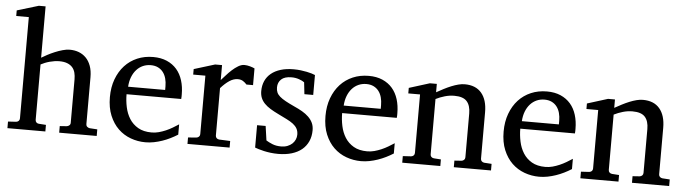

<svg xmlns="http://www.w3.org/2000/svg" viewBox="-47 -930 4062 1135"><g transform="rotate(5 1984.0 -362.5)"><path d="M328.1 0V-39.1L369.1 -42Q377.9 -43 384.5 -48.8Q391.1 -54.7 391.1 -64V-321.8Q391.1 -343.3 386.5 -361.3Q381.8 -379.4 370.4 -392.6Q358.9 -405.8 339.8 -413.3Q320.8 -420.9 292 -420.9Q278.8 -420.9 264.2 -418.7Q249.5 -416.5 235.1 -412.6Q220.7 -408.7 207.3 -403.3Q193.8 -397.9 183.1 -392.1V-64Q183.1 -54.7 188.5 -48.8Q193.8 -43 203.1 -42L246.1 -39.1V0H21V-39.1L68.8 -42Q78.1 -43 84 -48.8Q89.8 -54.7 89.8 -64V-665H15.1V-698.2L143.1 -736.8H183.1V-432.1Q196.8 -440.4 216.8 -451.2Q236.8 -461.9 259.5 -471.4Q282.2 -481 305.4 -487.5Q328.6 -494.1 348.1 -494.1Q377 -494.1 401.6 -484.9Q426.3 -475.6 444.6 -457Q462.9 -438.5 473.4 -409.9Q483.9 -381.3 483.9 -342.8V-64Q483.9 -54.7 490.5 -48.8Q497.1 -43 505.9 -42L550.8 -39.1V0Z M1030.3 -49.8Q1009.3 -36.6 986.6 -25.4Q963.9 -14.2 939.7 -5.9Q915.5 2.4 890.6 7.3Q865.7 12.2 840.3 12.2Q794.9 12.2 752.9 -3.2Q710.9 -18.6 679 -49.3Q647 -80.1 627.7 -126.7Q608.4 -173.3 608.4 -235.8Q608.4 -294.4 626 -342Q643.6 -389.6 674.8 -423.6Q706.1 -457.5 749 -475.8Q792 -494.1 843.3 -494.1Q889.6 -494.1 924.8 -478.8Q960 -463.4 983.4 -436.3Q1006.8 -409.2 1018.6 -371.3Q1030.3 -333.5 1030.3 -289.1V-275.9Q1030.3 -268.1 1029.3 -261.2H705.1Q705.1 -223.1 713.1 -185.1Q721.2 -147 740.2 -116.7Q759.3 -86.4 791.5 -67.6Q823.7 -48.8 872.1 -48.8Q893.6 -48.8 914.6 -54.4Q935.5 -60.1 955.8 -68.8Q976.1 -77.6 994.6 -88.6Q1013.2 -99.6 1030.3 -110.8ZM930.2 -328.1Q930.2 -353 924.3 -374.3Q918.5 -395.5 906.5 -411.1Q894.5 -426.8 876.2 -435.8Q857.9 -444.8 833 -444.8Q808.1 -444.8 786.6 -435.3Q765.1 -425.8 748.8 -407.7Q732.4 -389.6 722.4 -364Q712.4 -338.4 710.4 -306.2H930.2Z M1406.2 -379.9Q1396.5 -391.1 1383.8 -399.2Q1371.1 -407.2 1352.5 -407.2Q1328.1 -407.2 1303.2 -390.9Q1278.3 -374.5 1252.4 -345.2V-64Q1252.4 -54.7 1258.3 -48.8Q1264.2 -43 1273.4 -42L1339.4 -39.1V0H1089.4V-38.1L1138.7 -42Q1147.5 -43 1153.6 -48.8Q1159.7 -54.7 1159.7 -64V-411.1H1087.4V-443.8L1211.4 -481.9H1252.4V-393.1Q1263.2 -404.8 1278.6 -422.1Q1293.9 -439.5 1311.5 -455.6Q1329.1 -471.7 1347.9 -482.9Q1366.7 -494.1 1384.3 -494.1Q1392.1 -494.1 1400.9 -492.7Q1409.7 -491.2 1418 -489Q1426.3 -486.8 1433.3 -484.1Q1440.4 -481.4 1445.3 -479V-379.9Z M1819.3 -145Q1819.3 -108.4 1806.2 -79.1Q1793 -49.8 1768.6 -29.5Q1744.1 -9.3 1708.5 1.5Q1672.9 12.2 1628.4 12.2Q1605.5 12.2 1583.7 9.5Q1562 6.8 1543.7 2.7Q1525.4 -1.5 1511.2 -5.9Q1497.1 -10.3 1489.7 -13.2V-146H1540.5L1552.7 -61Q1567.9 -51.3 1590.1 -42.2Q1612.3 -33.2 1641.6 -33.2Q1663.1 -33.2 1679.7 -39.8Q1696.3 -46.4 1707.8 -57.1Q1719.2 -67.9 1725.3 -81.8Q1731.4 -95.7 1731.4 -110.8Q1731.4 -131.8 1723.1 -146.7Q1714.8 -161.6 1699.2 -173.6Q1683.6 -185.5 1660.9 -196.8Q1638.2 -208 1609.4 -222.2Q1582 -235.4 1561 -248.3Q1540 -261.2 1525.6 -276.1Q1511.2 -291 1503.9 -308.8Q1496.6 -326.7 1496.6 -349.1Q1496.6 -382.3 1508.5 -409.2Q1520.5 -436 1543.5 -454.8Q1566.4 -473.6 1599.9 -483.9Q1633.3 -494.1 1676.8 -494.1Q1698.7 -494.1 1718.8 -491.7Q1738.8 -489.3 1755.4 -485.8Q1772 -482.4 1784.7 -478.5Q1797.4 -474.6 1804.7 -471.2V-353H1752.4L1744.6 -422.9Q1733.9 -431.2 1712.9 -438.5Q1691.9 -445.8 1668.5 -445.8Q1627 -445.8 1607.2 -427Q1587.4 -408.2 1587.4 -378.9Q1587.4 -361.8 1593 -349.1Q1598.6 -336.4 1611.6 -325.2Q1624.5 -314 1645.8 -302.2Q1667 -290.5 1698.7 -275.9Q1725.1 -264.2 1747.1 -251.5Q1769 -238.8 1785.2 -223.1Q1801.3 -207.5 1810.3 -188.5Q1819.3 -169.4 1819.3 -145Z M2309.6 -49.8Q2288.6 -36.6 2265.9 -25.4Q2243.2 -14.2 2219 -5.9Q2194.8 2.4 2169.9 7.3Q2145 12.2 2119.6 12.2Q2074.2 12.2 2032.2 -3.2Q1990.2 -18.6 1958.3 -49.3Q1926.3 -80.1 1907 -126.7Q1887.7 -173.3 1887.7 -235.8Q1887.7 -294.4 1905.3 -342Q1922.9 -389.6 1954.1 -423.6Q1985.4 -457.5 2028.3 -475.8Q2071.3 -494.1 2122.6 -494.1Q2168.9 -494.1 2204.1 -478.8Q2239.3 -463.4 2262.7 -436.3Q2286.1 -409.2 2297.9 -371.3Q2309.6 -333.5 2309.6 -289.1V-275.9Q2309.6 -268.1 2308.6 -261.2H1984.4Q1984.4 -223.1 1992.4 -185.1Q2000.5 -147 2019.5 -116.7Q2038.6 -86.4 2070.8 -67.6Q2103 -48.8 2151.4 -48.8Q2172.9 -48.8 2193.8 -54.4Q2214.8 -60.1 2235.1 -68.8Q2255.4 -77.6 2273.9 -88.6Q2292.5 -99.6 2309.6 -110.8ZM2209.5 -328.1Q2209.5 -353 2203.6 -374.3Q2197.8 -395.5 2185.8 -411.1Q2173.8 -426.8 2155.5 -435.8Q2137.2 -444.8 2112.3 -444.8Q2087.4 -444.8 2065.9 -435.3Q2044.4 -425.8 2028.1 -407.7Q2011.7 -389.6 2001.7 -364Q1991.7 -338.4 1989.7 -306.2H2209.5Z M2669.9 0V-39.1L2711.9 -42Q2720.7 -43 2726.8 -48.8Q2732.9 -54.7 2732.9 -64V-324.2Q2732.9 -371.6 2710.9 -396.2Q2689 -420.9 2636.7 -420.9Q2607.9 -420.9 2580.1 -412.8Q2552.2 -404.8 2526.9 -392.1V-64Q2526.9 -54.7 2532.7 -48.8Q2538.6 -43 2547.9 -42L2589.8 -39.1V0H2363.8V-39.1L2412.6 -42Q2421.9 -43 2427.7 -48.8Q2433.6 -54.7 2433.6 -64V-411.1H2363.8V-443.8L2485.8 -481.9H2526.9V-432.1Q2547.9 -443.8 2569.6 -455.1Q2591.3 -466.3 2612.8 -475.1Q2634.3 -483.9 2654.3 -489Q2674.3 -494.1 2691.9 -494.1Q2757.3 -494.1 2791.5 -453.6Q2825.7 -413.1 2825.7 -339.8V-64Q2825.7 -54.7 2831.8 -48.8Q2837.9 -43 2846.7 -42L2890.6 -39.1V0Z M3366.7 -49.8Q3345.7 -36.6 3323 -25.4Q3300.3 -14.2 3276.1 -5.9Q3252 2.4 3227.1 7.3Q3202.1 12.2 3176.8 12.2Q3131.3 12.2 3089.4 -3.2Q3047.4 -18.6 3015.4 -49.3Q2983.4 -80.1 2964.1 -126.7Q2944.8 -173.3 2944.8 -235.8Q2944.8 -294.4 2962.4 -342Q2980 -389.6 3011.2 -423.6Q3042.5 -457.5 3085.4 -475.8Q3128.4 -494.1 3179.7 -494.1Q3226.1 -494.1 3261.2 -478.8Q3296.4 -463.4 3319.8 -436.3Q3343.3 -409.2 3355 -371.3Q3366.7 -333.5 3366.7 -289.1V-275.9Q3366.7 -268.1 3365.7 -261.2H3041.5Q3041.5 -223.1 3049.6 -185.1Q3057.6 -147 3076.7 -116.7Q3095.7 -86.4 3127.9 -67.6Q3160.2 -48.8 3208.5 -48.8Q3230 -48.8 3251 -54.4Q3272 -60.1 3292.2 -68.8Q3312.5 -77.6 3331.1 -88.6Q3349.6 -99.6 3366.7 -110.8ZM3266.6 -328.1Q3266.6 -353 3260.7 -374.3Q3254.9 -395.5 3242.9 -411.1Q3231 -426.8 3212.6 -435.8Q3194.3 -444.8 3169.4 -444.8Q3144.5 -444.8 3123 -435.3Q3101.6 -425.8 3085.2 -407.7Q3068.8 -389.6 3058.8 -364Q3048.8 -338.4 3046.9 -306.2H3266.6Z M3727.1 0V-39.1L3769 -42Q3777.8 -43 3783.9 -48.8Q3790 -54.7 3790 -64V-324.2Q3790 -371.6 3768.1 -396.2Q3746.1 -420.9 3693.8 -420.9Q3665 -420.9 3637.2 -412.8Q3609.4 -404.8 3584 -392.1V-64Q3584 -54.7 3589.8 -48.8Q3595.7 -43 3605 -42L3647 -39.1V0H3420.9V-39.1L3469.7 -42Q3479 -43 3484.9 -48.8Q3490.7 -54.7 3490.7 -64V-411.1H3420.9V-443.8L3543 -481.9H3584V-432.1Q3605 -443.8 3626.7 -455.1Q3648.4 -466.3 3669.9 -475.1Q3691.4 -483.9 3711.4 -489Q3731.4 -494.1 3749 -494.1Q3814.5 -494.1 3848.6 -453.6Q3882.8 -413.1 3882.8 -339.8V-64Q3882.8 -54.7 3888.9 -48.8Q3895 -43 3903.8 -42L3947.8 -39.1V0Z"/></g></svg>

Font: Charis SIL CyrE
Style: Regular
Weight: 400
Foundry: SIL International
Version: Version 5.000